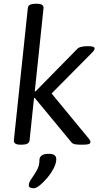

<svg xmlns="http://www.w3.org/2000/svg" viewBox="-20 -772 561 1027"><path d="M175 -752Q197 -752 205 -746Q213 -740 213 -730L166 -283H170L394 -511Q402 -519 417 -522Q432 -525 448 -525H452Q486 -525 486 -513Q486 -504 474 -492L256 -272L457 -28Q464 -18 464 -14Q464 -4 454 -1Q444 2 419 2H415Q398 2 383.5 0Q369 -2 362 -11L166 -248H162L138 -20Q135 2 96 2H92Q70 2 62 -4Q54 -10 54 -20L129 -730Q131 -752 171 -752ZM244 51Q263 51 272 58.5Q281 66 281 79Q281 101 267.5 127.5Q254 154 233.5 178.5Q213 203 193 219Q173 235 161 235Q153 235 143.5 232Q134 229 134 220Q134 204 148 184.5Q162 165 176.5 140Q191 115 191 83Q191 69 203 60Q215 51 235 51Z"/></svg>

Font: Asap VF Beta
Style: Italic
Weight: 400
Italic angle: -6°
Designer: Pablo Cosgaya
Foundry: Pablo Cosgaya
Version: Version 1.007